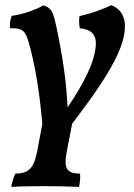

<svg xmlns="http://www.w3.org/2000/svg" viewBox="-20 -488 527 753"><path d="M242 105 263 -3 279 -24C423 -213 470 -313 470 -385C470 -424 453 -454 416 -468C393 -455 332 -433 292 -425C289 -409 290 -393 293 -377C339 -373 356 -351 356 -319C356 -253 310 -162 245 -67C240 -172 225 -271 201 -383C188 -445 181 -457 150 -467C124 -451 65 -430 26 -426C20 -412 18 -396 19 -377C71 -380 81 -364 94 -317C116 -238 134 -139 146 -2L126 105C113 171 94 192 40 193C33 208 27 227 24 245C55 243 108 242 154 242C201 242 250 243 290 245C293 230 296 208 294 193C241 192 229 173 242 105Z"/></svg>

Font: Vollkorn Semibold
Style: Italic
Weight: 600
Italic angle: -11°
Designer: Friedrich Althausen
Foundry: Friedrich Althausen
Version: Version 4.015;PS 004.015;hotconv 1.0.88;makeotf.lib2.5.64775